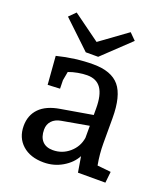

<svg xmlns="http://www.w3.org/2000/svg" viewBox="-132 -799 788 902"><g transform="rotate(20 262.0 -347.5)"><path d="M44 -120Q44 -173 77.5 -207.5Q111 -242 178 -253L336 -280V-313Q336 -380 313.5 -412.5Q291 -445 244 -445Q223 -445 198 -440.5Q173 -436 152 -428L144 -384L145 -342L84 -339L73 -480Q165 -503 253 -503Q344 -503 384 -455Q424 -407 424 -296V-170Q424 -117 434 -63L502 -56L496 0H359L346 -78Q326 -40 283.5 -15Q241 10 190 10Q123 10 83.5 -25.5Q44 -61 44 -120ZM211 -59Q258 -59 293.5 -89.5Q329 -120 336 -166V-226L201 -202Q172 -197 156 -179.5Q140 -162 140 -136Q140 -99 158.5 -79Q177 -59 211 -59ZM231 -607 366 -705 398 -673 262 -544H200L64 -673L96 -705Z"/></g></svg>

Font: Andada Pro Medium
Style: Regular
Weight: 500
Designer: Carolina Giovagnoli
Foundry: Huerta Tipografica
Version: Version 3.005; ttfautohint (v1.8.4)